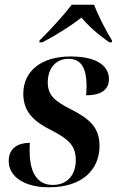

<svg xmlns="http://www.w3.org/2000/svg" viewBox="-20 -786 502 816"><path d="M148 -614 147 -606H160C218 -636 284 -678 326 -711C354 -678 394 -641 445 -606H455L456 -614C433 -650 395 -724 380 -766H285C249 -719 192 -657 148 -614ZM188 10C332 10 403 -67 403 -166C403 -242 363 -280 282 -321C211 -357 183 -382 183 -436C183 -493 215 -536 271 -536C327 -536 347 -494 348 -423C348 -410 347 -396 346 -381C404 -381 443 -401 443 -450C443 -499 402 -546 280 -546C152 -546 79 -481 79 -388C79 -309 126 -268 201 -231C275 -193 302 -164 302 -106C302 -43 267 0 204 0C141 0 106 -49 106 -144C106 -155 106 -167 107 -179C59 -179 17 -158 17 -102C17 -34 85 10 188 10Z"/></svg>

Font: Noto Serif Display SemiCondensed SemiBold
Style: Italic
Weight: 600
Width: 4
Italic angle: -12°
Designer: Monotype Design Team
Foundry: Monotype Imaging Inc.
Version: Version 2.009